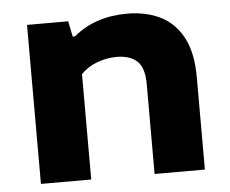

<svg xmlns="http://www.w3.org/2000/svg" viewBox="-45 -607 787 658"><g transform="rotate(-5 349.0 -278.0)"><path d="M70 0V-547H211.5L222.5 -493.5H230.5Q304 -555.5 415 -555.5Q479.5 -555.5 528.8 -531.2Q578 -507 606 -454.5Q634 -402 634 -317.5V0H461V-309Q461 -366 436.2 -388.5Q411.5 -411 366.5 -411Q333 -411 299.8 -399Q266.5 -387 243 -362.5V0Z"/></g></svg>

Font: Encode Sans Exp
Style: Bold
Weight: 700
Width: 7
Designer: Multiple Designers
Foundry: Impallari Type
Version: Version 3.002; ttfautohint (v1.8.3) -l 8 -r 50 -G 200 -x 14 